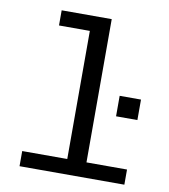

<svg xmlns="http://www.w3.org/2000/svg" viewBox="-82 -795 763 865"><g transform="rotate(10 300.0 -362.5)"><path d="M359.4 -69.3H544.9V0H65.4V-69.3H271.5V-655.3H130.4V-724.6H359.4ZM454.6 -296.9V-390.6H552.2V-296.9Z"/></g></svg>

Font: Cousine
Style: Regular
Weight: 400
Monospace: yes
Designer: Steve Matteson
Foundry: Monotype Imaging Inc.
Version: Version 1.21